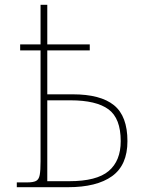

<svg xmlns="http://www.w3.org/2000/svg" viewBox="-20 -780 602 800"><path d="M50 0V-20H94Q118 -20 130 -26Q142 -32 145.5 -51Q149 -70 149 -108V-570H64V-595H149V-760H177V-595H354V-570H177V-387H283Q399 -387 455 -341.5Q511 -296 511 -192Q511 -92 447 -46Q383 0 263 0ZM268 -25Q383 -25 433 -67.5Q483 -110 483 -192Q483 -287 432 -324.5Q381 -362 274 -362H177V-25Z"/></svg>

Font: Noto Serif Thin
Style: Regular
Weight: 100
Designer: Monotype Design Team
Foundry: Monotype Imaging Inc.
Version: Version 2.015